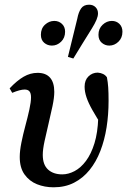

<svg xmlns="http://www.w3.org/2000/svg" viewBox="-20 -783 541 817"><path d="M208 14Q170 14 137.5 1Q105 -12 84.5 -40.5Q64 -69 64 -115Q64 -141 71 -176Q78 -211 88 -248Q98 -285 105 -317Q112 -349 112 -369Q112 -386 105.5 -394Q99 -402 85 -402Q75 -402 62 -398.5Q49 -395 32 -388L21 -407Q52 -440 80.5 -456.5Q109 -473 140 -473Q175 -473 193 -452.5Q211 -432 211 -392Q211 -368 203.5 -332Q196 -296 186.5 -256.5Q177 -217 169.5 -182Q162 -147 162 -124Q162 -82 184.5 -61.5Q207 -41 245 -41Q271 -41 297.5 -55Q324 -69 346 -98.5Q368 -128 382 -173.5Q396 -219 398 -281Q398 -294 398.5 -310.5Q399 -327 399 -348L415 -308L416 -244Q390 -285 373 -315Q356 -345 348 -369Q340 -393 340 -414Q340 -442 356.5 -458Q373 -474 396 -474Q409 -473 419 -468Q429 -463 435 -454Q439 -433 440.5 -411Q442 -389 442 -354Q442 -295 433.5 -241Q425 -187 407 -140.5Q389 -94 361 -59.5Q333 -25 295 -5.5Q257 14 208 14ZM201 -589Q182 -589 168 -601Q154 -613 154 -635Q154 -662 171.5 -678Q189 -694 211 -694Q230 -694 243.5 -681.5Q257 -669 257 -648Q257 -622 240 -605.5Q223 -589 201 -589ZM292 -534 269 -541Q279 -582 289 -622.5Q299 -663 309 -704Q314 -731 325 -747Q336 -763 359 -763Q376 -763 386.5 -752.5Q397 -742 397 -726Q397 -714 390.5 -698.5Q384 -683 371 -662Q351 -630 331.5 -598.5Q312 -567 292 -534ZM445 -589Q427 -589 413 -601Q399 -613 399 -635Q399 -661 416.5 -677.5Q434 -694 456 -694Q475 -694 488 -681.5Q501 -669 501 -648Q501 -622 484 -605.5Q467 -589 445 -589Z"/></svg>

Font: Source Serif 4 48pt SemiBold
Style: Italic
Weight: 600
Italic angle: -12°
Designer: Frank Grießhammer
Foundry: Adobe Systems Incorporated
Version: Version 4.004;hotconv 1.0.116;makeotfexe 2.5.65601